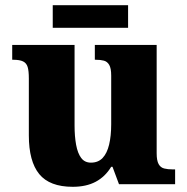

<svg xmlns="http://www.w3.org/2000/svg" viewBox="-20 -709 720 739"><path d="M260 10Q171 10 131 -39Q91 -88 91 -188V-407Q91 -436 86.5 -451Q82 -466 69 -472.5Q56 -479 31 -479H27V-536H267V-226Q267 -184 273 -151.5Q279 -119 292.5 -101Q306 -83 330 -83Q358 -83 375 -101Q392 -119 400 -152.5Q408 -186 408 -231V-418Q408 -446 400.5 -459Q393 -472 380 -475.5Q367 -479 349 -479H345V-536H583V-119Q583 -91 590.5 -77.5Q598 -64 612 -60.5Q626 -57 644 -57H654V0H438L413 -67H408Q385 -29 348.5 -9.5Q312 10 260 10ZM183 -602V-689H473V-602Z"/></svg>

Font: Noto Serif Hebrew ExtraBold
Style: Regular
Weight: 800
Version: Version 2.003